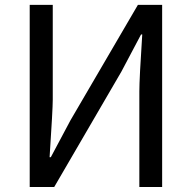

<svg xmlns="http://www.w3.org/2000/svg" viewBox="-20 -753 772 773"><path d="M99.6 0V-733.4H192.4V-351.6Q192.4 -313.5 179.7 -120.1H184.6L263.7 -268.6L535.2 -733.4H632.8V0H541V-384.8Q541 -436.5 552.7 -614.3H547.9L468.8 -464.8L198.2 0Z"/></svg>

Font: irohakakuC Regular
Style: Regular
Weight: 400
Designer: [Source Han Sans]
Ryoko NISHIZUKA Ë•øÂ°öÊ∂ºÂ≠ê (kana & ideographs); Paul D. Hunt (Latin, Greek & Cyrillic); Wenlong ZHAN
Version: Version 1.001.20160904